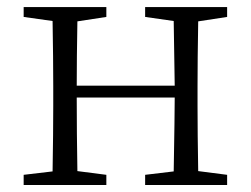

<svg xmlns="http://www.w3.org/2000/svg" viewBox="-20 -531 721 551"><path d="M631.8 -482.4 548.8 -469.7Q546.9 -360.4 546.9 -284.2V-226.6Q546.9 -149.4 548.8 -40L631.8 -29.3V0H396.5V-29.3L478.5 -39.1Q481.4 -206.1 481.4 -251H200.2Q200.2 -149.4 202.1 -40L285.2 -29.3V0H47.9V-29.3L130.9 -39.1Q132.8 -150.4 132.8 -226.6V-284.2Q132.8 -361.3 130.9 -470.7L47.9 -482.4V-510.7H285.2V-482.4L202.1 -469.7Q200.2 -364.3 200.2 -285.2H481.4Q481.4 -311.5 478.5 -470.7L396.5 -482.4V-510.7H631.8Z"/></svg>

Font: GenYoMin JP Light
Style: Regular
Weight: 300
Version: Version 1.001;PS 1;hotconv 16.6.51;makeotf.lib2.5.65220 DEVE